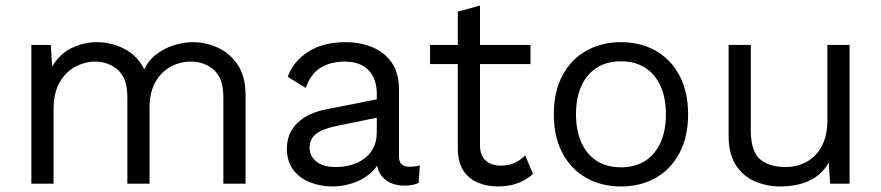

<svg xmlns="http://www.w3.org/2000/svg" viewBox="-20 -662 3175 692"><path d="M93 0V-500H163L168 -422Q195 -468 238.5 -489Q282 -510 328 -510Q381 -510 428 -486Q475 -462 500 -412Q516 -446 545 -467.5Q574 -489 608.5 -499.5Q643 -510 674 -510Q722 -510 765.5 -490Q809 -470 837 -428Q865 -386 865 -320V0H785V-312Q785 -380 751 -410Q717 -440 667 -440Q628 -440 594 -421Q560 -402 539.5 -365Q519 -328 519 -274V0H439V-312Q439 -380 405 -410Q371 -440 321 -440Q288 -440 253.5 -422.5Q219 -405 196 -367Q173 -329 173 -267V0Z M1338 -323Q1338 -379 1308 -409.5Q1278 -440 1223 -440Q1171 -440 1135 -417.5Q1099 -395 1082 -345L1017 -385Q1037 -441 1091 -475.5Q1145 -510 1225 -510Q1279 -510 1323 -491.5Q1367 -473 1392.5 -435.5Q1418 -398 1418 -339V-97Q1418 -61 1456 -61Q1475 -61 1493 -66L1489 -3Q1469 7 1437 7Q1408 7 1385 -4Q1362 -15 1349 -37.5Q1336 -60 1337 -94L1356 -101Q1344 -62 1315 -37.5Q1286 -13 1250 -1.5Q1214 10 1179 10Q1135 10 1097 -5Q1059 -20 1036.5 -50.5Q1014 -81 1014 -126Q1014 -182 1051.5 -218.5Q1089 -255 1156 -268L1354 -307V-241L1193 -208Q1144 -198 1120 -180Q1096 -162 1096 -130Q1096 -99 1120.5 -79.5Q1145 -60 1190 -60Q1219 -60 1245.5 -67.5Q1272 -75 1293 -90.5Q1314 -106 1326 -129.5Q1338 -153 1338 -185Z M1710 -642V-138Q1710 -101 1731 -83Q1752 -65 1785 -65Q1814 -65 1835 -75Q1856 -85 1873 -102L1901 -35Q1878 -14 1846.5 -2Q1815 10 1774 10Q1736 10 1703 -3.5Q1670 -17 1650.5 -46.5Q1631 -76 1630 -124V-620ZM1892 -500V-431H1530V-500Z M2218 -510Q2289 -510 2343.5 -479Q2398 -448 2429 -389.5Q2460 -331 2460 -250Q2460 -169 2429 -110.5Q2398 -52 2343.5 -21Q2289 10 2218 10Q2148 10 2093 -21Q2038 -52 2007 -110.5Q1976 -169 1976 -250Q1976 -331 2007 -389.5Q2038 -448 2093 -479Q2148 -510 2218 -510ZM2218 -441Q2167 -441 2131 -418Q2095 -395 2075.5 -352.5Q2056 -310 2056 -250Q2056 -191 2075.5 -148Q2095 -105 2131 -82Q2167 -59 2218 -59Q2269 -59 2305 -82Q2341 -105 2360.5 -148Q2380 -191 2380 -250Q2380 -310 2360.5 -352.5Q2341 -395 2305 -418Q2269 -441 2218 -441Z M2792 10Q2744 10 2701.5 -8Q2659 -26 2632.5 -66.5Q2606 -107 2606 -172V-500H2686V-193Q2686 -117 2719 -88.5Q2752 -60 2812 -60Q2840 -60 2867 -69.5Q2894 -79 2915.5 -99.5Q2937 -120 2949.5 -152Q2962 -184 2962 -228V-500H3042V0H2972L2967 -76Q2941 -31 2896.5 -10.5Q2852 10 2792 10Z"/></svg>

Font: Work Sans
Style: Regular
Weight: 400
Designer: Wei Huang
Foundry: Wei Huang
Version: Version 2.006; ttfautohint (v1.8.1.43-b0c9)